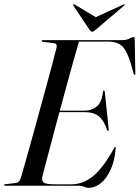

<svg xmlns="http://www.w3.org/2000/svg" viewBox="-29 -893 671 923"><path d="M352.5 0H-3.5Q-9 0 -9 -3Q-9 -7.5 -2.5 -7.5L47.5 -13.5Q63.5 -15 71 -37Q79.5 -67 93.8 -116.8Q108 -166.5 124.8 -227.2Q141.5 -288 159.2 -352.5Q177 -417 193.5 -477.5Q210 -538 223 -587Q236 -636 243 -665Q247 -683 230 -685.5L178 -692Q171.5 -693 171.5 -696.5Q171.5 -700 176.5 -700H554Q580 -700 592.8 -707.5Q605.5 -715 612 -715Q618.5 -715 618.5 -706L621.5 -542.5Q622.5 -533 619 -533Q615.5 -533 613 -540Q597 -604 581.2 -637Q565.5 -670 544.5 -681.5Q523.5 -693 492.5 -693H350.5Q340 -657.5 325.2 -604.5Q310.5 -551.5 293.2 -488.5Q276 -425.5 258.5 -361H379Q410.5 -361 435.5 -380.8Q460.5 -400.5 466 -452Q466.5 -458 470 -458Q474 -458 475 -450L493.5 -274Q494 -264 492 -263.5Q488.5 -262 486 -268Q470.5 -314 446 -334Q421.5 -354 377.5 -354H256.5Q239.5 -290 223.5 -230Q207.5 -170 194.8 -122Q182 -74 175 -46Q169.5 -24.5 180.8 -15.8Q192 -7 236.5 -7H314.5Q371 -7 419.5 -47.2Q468 -87.5 519.5 -181Q523 -186.5 525 -186.5Q528 -186.5 527 -180Q523 -122.5 504 -79.8Q485 -37 456.8 -13.5Q428.5 10 397 10Q385 10 375.5 5Q366 0 352.5 0ZM431.5 -750.5Q420.5 -740.5 414 -740.5Q407.5 -740.5 401 -750.5L324 -865.5Q321.5 -869.5 324.5 -872Q326.5 -874 331 -870.5L431.5 -810.5L562.5 -870.5Q568 -873.5 570 -872Q571.5 -869.5 567 -865.5Z"/></svg>

Font: Fraunces 144pt
Style: Italic
Weight: 400
Italic angle: -16°
Version: Version 1.000;[b76b70a41]